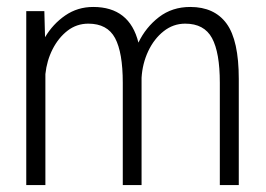

<svg xmlns="http://www.w3.org/2000/svg" viewBox="-20 -532 765 552"><path d="M55.5 0V-500H107.5L109.5 -425Q132 -463 167.5 -487.5Q203 -512 248 -512Q352.5 -512 378 -409.5Q399 -453.5 437 -482.8Q475 -512 527 -512Q596.5 -512 631.5 -464Q666.5 -416 666.5 -305V0H612V-294Q612 -381 589.5 -422.5Q567 -464 512.5 -464Q478 -464 450.5 -442.2Q423 -420.5 406.2 -385Q389.5 -349.5 387 -308.5V0H333V-294Q333 -381 310.8 -422.5Q288.5 -464 234 -464Q200.5 -464 174.2 -443.8Q148 -423.5 131.2 -390.5Q114.5 -357.5 110.5 -319V0Z"/></svg>

Font: Trispace SemiCondensed ExtraLight
Style: Regular
Weight: 200
Width: 4
Designer: Tyler Finck
Foundry: Etcetera Type Company
Version: Version 1.210; ttfautohint (v1.8.3)